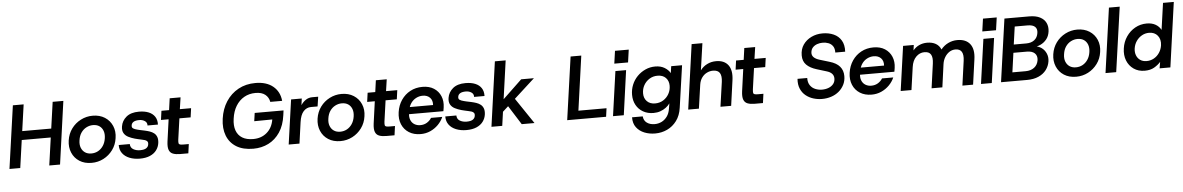

<svg xmlns="http://www.w3.org/2000/svg" viewBox="-38 -1308 13121 2129"><g transform="rotate(-5 6522.0 -244.0)"><path d="M21 0 120 -700H240L141 0ZM167 -308 181 -406H543L530 -308ZM464 0 563 -700H682L584 0Z M935 12Q856 12 800 -24Q744 -60 718 -121.5Q692 -183 703 -258Q714 -332 755 -388Q796 -444 858 -476Q920 -508 991 -508Q1069 -508 1125.5 -472Q1182 -436 1208.5 -374.5Q1235 -313 1223 -238Q1213 -165 1171.5 -108.5Q1130 -52 1068.5 -20Q1007 12 935 12ZM941 -92Q982 -92 1016 -110.5Q1050 -129 1073.5 -164Q1097 -199 1104 -248Q1111 -295 1098 -330Q1085 -365 1056.5 -384.5Q1028 -404 985 -404Q947 -404 912 -386Q877 -368 853 -333.5Q829 -299 822 -247Q815 -201 828.5 -166Q842 -131 871 -111.5Q900 -92 941 -92Z M1472 12Q1408 12 1357 -8.5Q1306 -29 1278 -67.5Q1250 -106 1251 -159H1374Q1375 -118 1407.5 -99.5Q1440 -81 1482 -81Q1529 -81 1551.5 -96.5Q1574 -112 1577 -137Q1581 -160 1571 -171.5Q1561 -183 1544.5 -188Q1528 -193 1512 -196Q1494 -200 1471.5 -205Q1449 -210 1435 -214Q1396 -225 1363.5 -241.5Q1331 -258 1314.5 -287Q1298 -316 1305 -361Q1315 -424 1365.5 -466Q1416 -508 1506 -508Q1569 -508 1614 -489.5Q1659 -471 1682.5 -435Q1706 -399 1704 -347H1588Q1590 -380 1563.5 -397.5Q1537 -415 1502 -415Q1460 -415 1438 -401.5Q1416 -388 1413 -363Q1409 -340 1425.5 -329Q1442 -318 1472 -311Q1483 -308 1498.5 -304.5Q1514 -301 1529.5 -298Q1545 -295 1553 -293Q1581 -287 1607.5 -278Q1634 -269 1654.5 -253Q1675 -237 1685 -210.5Q1695 -184 1690 -144Q1684 -99 1657.5 -63.5Q1631 -28 1584.5 -8Q1538 12 1472 12Z M1921 0Q1873 0 1841.5 -12Q1810 -24 1797.5 -56.5Q1785 -89 1793 -150L1827 -395H1742L1756 -496H1841L1859 -626H1980L1961 -496H2086L2072 -395H1947L1914 -161Q1911 -134 1913.5 -121.5Q1916 -109 1929.5 -105.5Q1943 -102 1969 -102H2026L2012 0Z M2735 12Q2621 12 2547 -33.5Q2473 -79 2441.5 -160.5Q2410 -242 2425 -349Q2440 -457 2493 -538.5Q2546 -620 2629.5 -666Q2713 -712 2820 -712Q2943 -712 3016 -652Q3089 -592 3099 -489H2967Q2958 -540 2919.5 -571Q2881 -602 2812 -602Q2741 -602 2685 -570Q2629 -538 2593 -479Q2557 -420 2546 -338Q2535 -262 2554.5 -207.5Q2574 -153 2621.5 -124Q2669 -95 2743 -95Q2834 -95 2895.5 -148Q2957 -201 2972 -293L2771 -291L2784 -382H3105L3098 -330Q3083 -217 3032 -141Q2981 -65 2904.5 -26.5Q2828 12 2735 12Z M3129 0 3199 -496H3318L3308 -423Q3332 -459 3364 -479.5Q3396 -500 3435 -500H3501L3485 -393H3412Q3362 -393 3327.5 -354.5Q3293 -316 3282 -236L3249 0Z M3705 12Q3626 12 3570 -24Q3514 -60 3488 -121.5Q3462 -183 3473 -258Q3484 -332 3525 -388Q3566 -444 3628 -476Q3690 -508 3761 -508Q3839 -508 3895.5 -472Q3952 -436 3978.5 -374.5Q4005 -313 3993 -238Q3983 -165 3941.5 -108.5Q3900 -52 3838.5 -20Q3777 12 3705 12ZM3711 -92Q3752 -92 3786 -110.5Q3820 -129 3843.5 -164Q3867 -199 3874 -248Q3881 -295 3868 -330Q3855 -365 3826.5 -384.5Q3798 -404 3755 -404Q3717 -404 3682 -386Q3647 -368 3623 -333.5Q3599 -299 3592 -247Q3585 -201 3598.5 -166Q3612 -131 3641 -111.5Q3670 -92 3711 -92Z M4216 0Q4168 0 4136.5 -12Q4105 -24 4092.5 -56.5Q4080 -89 4088 -150L4122 -395H4037L4051 -496H4136L4154 -626H4275L4256 -496H4381L4367 -395H4242L4209 -161Q4206 -134 4208.5 -121.5Q4211 -109 4224.5 -105.5Q4238 -102 4264 -102H4321L4307 0Z M4598 12Q4522 12 4468 -22Q4414 -56 4389 -115.5Q4364 -175 4375 -251Q4386 -327 4425.5 -385Q4465 -443 4525.5 -475.5Q4586 -508 4662 -508Q4737 -508 4788.5 -475Q4840 -442 4863.5 -386Q4887 -330 4877 -261Q4876 -253 4874 -242Q4872 -231 4870 -219H4457L4468 -297H4762Q4766 -349 4736.5 -379.5Q4707 -410 4656 -410Q4618 -410 4583.5 -392.5Q4549 -375 4525.5 -342Q4502 -309 4494 -260L4489 -232Q4482 -187 4495.5 -154Q4509 -121 4537.5 -104Q4566 -87 4602 -87Q4644 -87 4676 -106.5Q4708 -126 4727 -157H4852Q4832 -110 4794 -71.5Q4756 -33 4706 -10.5Q4656 12 4598 12Z M5107 12Q5043 12 4992 -8.5Q4941 -29 4913 -67.5Q4885 -106 4886 -159H5009Q5010 -118 5042.5 -99.5Q5075 -81 5117 -81Q5164 -81 5186.5 -96.5Q5209 -112 5212 -137Q5216 -160 5206 -171.5Q5196 -183 5179.5 -188Q5163 -193 5147 -196Q5129 -200 5106.5 -205Q5084 -210 5070 -214Q5031 -225 4998.5 -241.5Q4966 -258 4949.5 -287Q4933 -316 4940 -361Q4950 -424 5000.5 -466Q5051 -508 5141 -508Q5204 -508 5249 -489.5Q5294 -471 5317.5 -435Q5341 -399 5339 -347H5223Q5225 -380 5198.5 -397.5Q5172 -415 5137 -415Q5095 -415 5073 -401.5Q5051 -388 5048 -363Q5044 -340 5060.5 -329Q5077 -318 5107 -311Q5118 -308 5133.5 -304.5Q5149 -301 5164.5 -298Q5180 -295 5188 -293Q5216 -287 5242.5 -278Q5269 -269 5289.5 -253Q5310 -237 5320 -210.5Q5330 -184 5325 -144Q5319 -99 5292.5 -63.5Q5266 -28 5219.5 -8Q5173 12 5107 12Z M5520 -148 5477 -226 5760 -496H5902ZM5386 0 5487 -720H5607L5506 0ZM5723 0 5564 -252 5646 -325 5865 0Z M6229 0 6328 -700H6447L6362 -94H6675L6662 0Z M6739 0 6809 -496H6928L6859 0ZM6804 -579 6824 -720H6977L6957 -579Z M7189 232Q7124 232 7069 210Q7014 188 6980.5 143.5Q6947 99 6948 31H7067Q7071 78 7105.5 103Q7140 128 7192 128Q7234 128 7269.5 110.5Q7305 93 7330.5 58.5Q7356 24 7364 -28L7374 -87Q7356 -62 7329 -41.5Q7302 -21 7267 -8.5Q7232 4 7190 4Q7125 4 7075 -24.5Q7025 -53 6997.5 -103Q6970 -153 6970 -217Q6970 -276 6991.5 -328.5Q7013 -381 7052 -421Q7091 -461 7142.5 -484.5Q7194 -508 7253 -508Q7314 -508 7356.5 -482Q7399 -456 7419 -420L7430 -496H7551L7484 -28Q7472 57 7429 115Q7386 173 7323.5 202.5Q7261 232 7189 232ZM7217 -100Q7268 -100 7308 -125Q7348 -150 7371 -191.5Q7394 -233 7394 -282Q7394 -336 7361 -370Q7328 -404 7269 -404Q7219 -404 7179 -379Q7139 -354 7116 -313Q7093 -272 7093 -222Q7093 -168 7126.5 -134Q7160 -100 7217 -100Z M7935 0 7974 -273Q7983 -340 7962 -373Q7941 -406 7887 -406Q7851 -406 7818 -389.5Q7785 -373 7762.5 -341.5Q7740 -310 7733 -265L7695 0H7576L7677 -720H7797L7754 -421Q7784 -462 7830 -485Q7876 -508 7930 -508Q8022 -508 8065.5 -449Q8109 -390 8093 -279L8054 0Z M8317 0Q8269 0 8237.5 -12Q8206 -24 8193.5 -56.5Q8181 -89 8189 -150L8223 -395H8138L8152 -496H8237L8255 -626H8376L8357 -496H8482L8468 -395H8343L8310 -161Q8307 -134 8309.5 -121.5Q8312 -109 8325.5 -105.5Q8339 -102 8365 -102H8422L8408 0Z M9066 12Q9016 12 8969 -2.5Q8922 -17 8885 -47Q8848 -77 8828 -123.5Q8808 -170 8813 -234H8921Q8920 -184 8942 -152Q8964 -120 9000 -105.5Q9036 -91 9073 -91Q9114 -91 9147.5 -104Q9181 -117 9201 -142Q9221 -167 9221 -203Q9221 -266 9141 -289L9033 -322Q8961 -344 8921.5 -383.5Q8882 -423 8882 -488Q8882 -558 8916.5 -607.5Q8951 -657 9008 -684.5Q9065 -712 9133 -712Q9202 -712 9256.5 -687.5Q9311 -663 9340.5 -613.5Q9370 -564 9366 -488H9256Q9257 -533 9238.5 -559.5Q9220 -586 9190 -597.5Q9160 -609 9125 -609Q9094 -609 9064.5 -599Q9035 -589 9015 -567.5Q8995 -546 8992 -512Q8986 -450 9078 -423L9184 -391Q9260 -369 9296.5 -326Q9333 -283 9333 -220Q9333 -166 9311 -123Q9289 -80 9252 -49.5Q9215 -19 9167 -3.5Q9119 12 9066 12Z M9618 12Q9542 12 9488 -22Q9434 -56 9409 -115.5Q9384 -175 9395 -251Q9406 -327 9445.5 -385Q9485 -443 9545.5 -475.5Q9606 -508 9682 -508Q9757 -508 9808.5 -475Q9860 -442 9883.5 -386Q9907 -330 9897 -261Q9896 -253 9894 -242Q9892 -231 9890 -219H9477L9488 -297H9782Q9786 -349 9756.5 -379.5Q9727 -410 9676 -410Q9638 -410 9603.5 -392.5Q9569 -375 9545.5 -342Q9522 -309 9514 -260L9509 -232Q9502 -187 9515.5 -154Q9529 -121 9557.5 -104Q9586 -87 9622 -87Q9664 -87 9696 -106.5Q9728 -126 9747 -157H9872Q9852 -110 9814 -71.5Q9776 -33 9726 -10.5Q9676 12 9618 12Z M9941 0 10011 -496H10130L10122 -436Q10151 -471 10191 -489.5Q10231 -508 10279 -508Q10336 -508 10375 -485.5Q10414 -463 10432 -419Q10465 -461 10513 -484.5Q10561 -508 10615 -508Q10711 -508 10756.5 -449Q10802 -390 10786 -279L10747 0H10628L10666 -273Q10675 -340 10655 -373Q10635 -406 10585 -406Q10548 -406 10517.5 -386Q10487 -366 10466.5 -332Q10446 -298 10440 -255L10405 0H10285L10323 -273Q10332 -340 10312 -373Q10292 -406 10241 -406Q10187 -406 10147 -365.5Q10107 -325 10097 -253L10061 0Z M10835 0 10905 -496H11024L10955 0ZM10900 -579 10920 -720H11073L11053 -579Z M11058 0 11157 -700H11433Q11506 -700 11552.5 -676Q11599 -652 11619 -610.5Q11639 -569 11632 -515Q11625 -463 11597 -428.5Q11569 -394 11529.5 -375.5Q11490 -357 11445 -353L11458 -364Q11505 -362 11539.5 -337.5Q11574 -313 11591.5 -273Q11609 -233 11602 -185Q11594 -132 11562 -90Q11530 -48 11476 -24Q11422 0 11348 0ZM11193 -98H11340Q11399 -98 11437 -127.5Q11475 -157 11483 -210Q11489 -258 11460 -285.5Q11431 -313 11372 -313H11223ZM11235 -404H11374Q11430 -404 11465 -431.5Q11500 -459 11507 -509Q11514 -553 11489 -577.5Q11464 -602 11405 -602H11263Z M11894 12Q11815 12 11759 -24Q11703 -60 11677 -121.5Q11651 -183 11662 -258Q11673 -332 11714 -388Q11755 -444 11817 -476Q11879 -508 11950 -508Q12028 -508 12084.5 -472Q12141 -436 12167.5 -374.5Q12194 -313 12182 -238Q12172 -165 12130.5 -108.5Q12089 -52 12027.5 -20Q11966 12 11894 12ZM11900 -92Q11941 -92 11975 -110.5Q12009 -129 12032.5 -164Q12056 -199 12063 -248Q12070 -295 12057 -330Q12044 -365 12015.5 -384.5Q11987 -404 11944 -404Q11906 -404 11871 -386Q11836 -368 11812 -333.5Q11788 -299 11781 -247Q11774 -201 11787.5 -166Q11801 -131 11830 -111.5Q11859 -92 11900 -92Z M12221 0 12322 -720H12442L12340 0Z M12657 12Q12586 12 12534.5 -24Q12483 -60 12459.5 -120Q12436 -180 12447 -255Q12457 -327 12496 -384.5Q12535 -442 12594 -475Q12653 -508 12723 -508Q12781 -508 12821 -485Q12861 -462 12882 -423L12924 -720H13044L12943 0H12823L12835 -71Q12806 -38 12763 -13Q12720 12 12657 12ZM12688 -93Q12731 -93 12768 -113.5Q12805 -134 12829.5 -170.5Q12854 -207 12861 -253Q12870 -319 12836 -361Q12802 -403 12740 -403Q12697 -403 12660 -382Q12623 -361 12598.5 -325.5Q12574 -290 12567 -244Q12561 -201 12574.5 -166.5Q12588 -132 12617 -112.5Q12646 -93 12688 -93Z"/></g></svg>

Font: Host Grotesk Light SemiBold
Style: Italic
Weight: 600
Italic angle: -8°
Version: Version 1.003